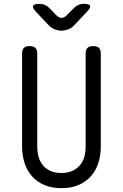

<svg xmlns="http://www.w3.org/2000/svg" viewBox="-20 -970 640 1000"><path d="M95 -690Q95 -711 104.5 -720.5Q114 -730 134 -730Q155 -730 164.5 -720.5Q174 -711 174 -690V-207Q174 -176 181.5 -151Q189 -126 205 -107.5Q221 -89 244.5 -79Q268 -69 300 -69Q332 -69 355.5 -79.5Q379 -90 395 -108Q411 -126 418.5 -151.5Q426 -177 426 -207V-690Q426 -711 435.5 -720.5Q445 -730 466 -730Q486 -730 495.5 -720.5Q505 -711 505 -690V-207Q505 -159 491.5 -119Q478 -79 452 -50.5Q426 -22 388 -6Q350 10 300 10Q250 10 212 -6Q174 -22 148 -50.5Q122 -79 108.5 -119.5Q95 -160 95 -207ZM186 -950Q201 -950 213.5 -944.5Q226 -939 236 -929L274 -890Q287 -877 300.5 -877Q314 -877 327 -890L367 -930Q377 -940 389.5 -945Q402 -950 416 -950Q445 -950 449 -939.5Q453 -929 433 -909L365 -837Q352 -823 333.5 -816.5Q315 -810 300 -810Q285 -810 267 -816.5Q249 -823 235 -837L168 -908Q148 -929 152.5 -939.5Q157 -950 186 -950Z"/></svg>

Font: Maple Mono Normal NL Light
Style: Regular
Weight: 300
Monospace: yes
Designer: subframe7536
Version: Version 7.000